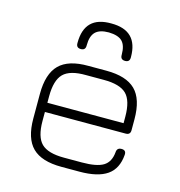

<svg xmlns="http://www.w3.org/2000/svg" viewBox="-101 -758 794 847"><g transform="rotate(15 296.0 -334.0)"><path d="M305 -668Q426 -668 426 -547V-545Q426 -524 405 -524Q384 -524 384 -545V-547Q384 -589 365.5 -607.5Q347 -626 304 -627Q262 -627 243 -608Q224 -589 224 -547V-545Q224 -524 203 -524Q182 -524 182 -545V-547Q182 -670 305 -668ZM255 0Q164 0 122 -41.5Q80 -83 80 -174V-286Q80 -378 122 -420Q164 -462 255 -461H337Q428 -461 470 -419.5Q512 -378 512 -286V-236Q512 -215 491 -215H122V-174Q122 -101 152 -71.5Q182 -42 255 -42H337Q405 -42 435 -60.5Q465 -79 469 -124Q470 -145 491 -145Q513 -145 511 -123Q506 -59 463.5 -29.5Q421 0 337 0ZM255 -419Q182 -420 152 -390Q122 -360 122 -286V-257H470V-286Q470 -360 440 -389.5Q410 -419 337 -419Z"/></g></svg>

Font: Jura Light
Style: Regular
Weight: 300
Designer: Daniel Johnson, Alexei Vanyashin
Foundry: Daniel Johnson
Version: Version 5.103